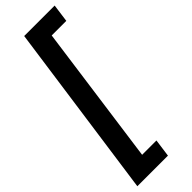

<svg xmlns="http://www.w3.org/2000/svg" viewBox="-323 -833 967 967"><g transform="rotate(-45 160.5 -350.0)"><path d="M322 -723H218L115 24H217L204 119H-14L118 -819H335Z"/></g></svg>

Font: Fira Sans Condensed Medium
Style: Italic
Weight: 500
Width: 3
Italic angle: -8°
Designer: bBox Type GmbH & Carrois Corporate GbR & Edenspiekermann AG
Foundry: bBox Type GmbH & Carrois Corporate GbR & Edenspiekermann AG
Version: Version 4.301